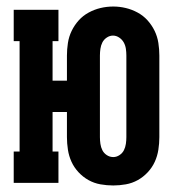

<svg xmlns="http://www.w3.org/2000/svg" viewBox="-20 -560 540 588"><path d="M327 8Q307 8 287.5 4.5Q268 1 251 -8.5Q234 -18 220.5 -32.5Q207 -47 199 -64.5Q191 -82 188 -101.5Q185 -121 185 -140V-217H141V-96H159V0H22V-96H40V-434H22V-530H159V-434H141V-313H185V-390Q185 -409 188 -428.5Q191 -448 199.5 -465.5Q208 -483 221 -497.5Q234 -512 251.5 -521.5Q269 -531 288 -535.5Q307 -540 327 -540Q346 -540 365 -535.5Q384 -531 401.5 -521.5Q419 -512 432 -497.5Q445 -483 453.5 -465.5Q462 -448 465 -428.5Q468 -409 468 -390V-140Q468 -121 465 -101.5Q462 -82 454 -64.5Q446 -47 432.5 -32.5Q419 -18 402 -8.5Q385 1 365.5 4.5Q346 8 327 8ZM327 -79Q337 -79 346 -85Q355 -91 359.5 -100Q364 -109 365.5 -119.5Q367 -130 367 -140V-390Q367 -400 365.5 -410.5Q364 -421 359 -430Q354 -439 345 -445Q336 -451 326 -451Q316 -451 307 -445Q298 -439 293.5 -430Q289 -421 287.5 -410.5Q286 -400 286 -390V-140Q286 -130 287.5 -119.5Q289 -109 293.5 -100Q298 -91 307 -85Q316 -79 327 -79Z"/></svg>

Font: Iosevka Slab
Style: Bold
Weight: 700
Monospace: yes
Designer: Belleve Invis
Foundry: Belleve Invis
Version: Version 11.1.1; ttfautohint (v1.8.3)